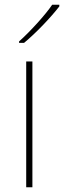

<svg xmlns="http://www.w3.org/2000/svg" viewBox="-20 -786 269 806"><path d="M229 -759V-766H199C170 -723 105 -652 60 -612V-606H81C134 -650 194 -714 229 -759ZM116 0V-528H90V0Z"/></svg>

Font: Noto Sans Lao UI Thin
Style: Regular
Weight: 100
Designer: Monotype Design Team
Foundry: Monotype Imaging Inc.
Version: Version 2.000